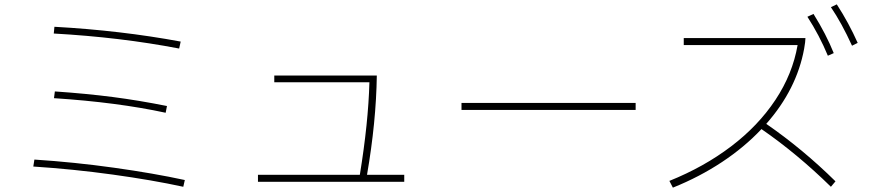

<svg xmlns="http://www.w3.org/2000/svg" viewBox="-20 -869 3990 882"><path d="M230 -746Q535 -729 810 -678L803 -646Q532 -698 227 -715ZM232 -449Q377 -439 497 -423.5Q617 -408 747 -382L741 -351Q519 -399 228 -418ZM138 -136Q322 -124 504 -98.5Q686 -73 829 -42L822 -11Q679 -42 498 -67Q317 -92 133 -104Z M1837 -66V-34H1165V-66H1633Q1672 -305 1677 -491H1240V-522H1711Q1708 -309 1666 -66Z M2900 -364H2100V-396H2900Z M3824 -849Q3879 -764 3920 -672L3894 -659Q3846 -764 3797 -836ZM3783 -613Q3744 -707 3689 -792L3717 -805Q3775 -712 3810 -625ZM3500 -300Q3668 -184 3818 -36L3797 -11Q3643 -162 3478 -276Q3400 -193 3296.5 -124.5Q3193 -56 3071 -7L3055 -38Q3214 -102 3338.5 -196.5Q3463 -291 3542 -410Q3621 -529 3644 -662H3121V-694H3680Q3680 -679 3674 -645Q3640 -459 3500 -300Z"/></svg>

Font: IBM Plex Sans JP ExtraLight
Style: Regular
Weight: 200
Designer: Mike Abbink; Paul van der Laan; Pieter van Rosmalen; Wujin Sim; Yejin Wi; Jinhee Kim; Boomi Park; Yona Kim; Kichan Ma
Foundry: Sandoll Inc.
Version: Version 1.001